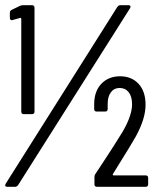

<svg xmlns="http://www.w3.org/2000/svg" viewBox="-29 -720 605 740"><path d="M53 -290V-647Q53 -649 51.5 -650.5Q50 -652 49 -651L20 -643L17 -642Q9 -642 9 -652V-670Q9 -679 16 -682L47 -697Q53 -700 60 -700H94Q104 -700 104 -690V-290Q104 -280 94 -280H63Q53 -280 53 -290ZM-7 -12 423 -693Q428 -700 435 -700H466Q472 -700 473.5 -696.5Q475 -693 472 -688L41 -7Q36 0 29 0H-1Q-7 0 -8.5 -3.5Q-10 -7 -7 -12ZM339 -50 372 -100Q391 -129 409 -157Q427 -185 444 -213Q480 -275 480 -318Q480 -348 467 -364.5Q454 -381 432 -381Q411 -381 398.5 -364.5Q386 -348 386 -320V-300Q386 -290 376 -290H344Q334 -290 334 -300V-321Q335 -370 362.5 -398Q390 -426 434 -426Q478 -426 505 -397Q532 -368 532 -316Q532 -263 495 -195Q474 -158 427 -83L406 -49Q405 -47 406 -45.5Q407 -44 409 -44H532Q542 -44 542 -34V-10Q542 0 532 0H345Q335 0 335 -10V-37Q335 -45 339 -50Z"/></svg>

Font: Barlow Condensed
Style: Regular
Weight: 400
Width: 3
Designer: Jeremy Tribby
Foundry: Tribby Type
Version: Version 1.500